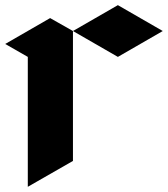

<svg xmlns="http://www.w3.org/2000/svg" viewBox="-107 -719 646 739"><path d="M-86.9 -549.8Q-57.6 -533.2 0 -500Q0 -333 0 0Q57.6 -33.2 173.8 -99.6Q173.8 -266.6 173.8 -599.6Q144.5 -616.2 85.9 -649.4Q28.3 -616.2 -86.9 -549.8ZM173.8 -599.6Q231.4 -566.4 346.7 -500Q404.3 -533.2 519.5 -599.6Q461.9 -632.8 346.7 -699.2Q289.1 -666 173.8 -599.6Z"/></svg>

Font: DreiFraktur
Style: Regular
Weight: 400
Designer: JayCobs
Version: Version 1.2